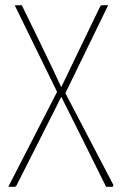

<svg xmlns="http://www.w3.org/2000/svg" viewBox="-20 -720 469 740"><path d="M232 -361 397 -700C366 -700 369 -700 366 -695L306 -571C268 -493 228 -408 216 -384C206 -407 166 -491 127 -571L64 -700C42 -700 37 -700 37 -698C37 -698 38 -696 39 -695L200 -366L12 0H34C39 0 41 -1 43 -4L127 -170C167 -248 205 -325 216 -347C227 -325 266 -248 305 -169L389 0H411C415 0 419 -3 416 -9Z"/></svg>

Font: Yanone Kaffeesatz Extra Light
Style: Regular
Weight: 200
Designer: Yanone (Cyrillic: Daniel Pouzeot & Huerta Tipografica)
Foundry: Yanone
Version: Version 1.100;PS 001.100;hotconv 1.0.70;makeotf.lib2.5.58329